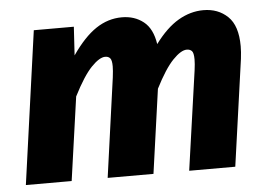

<svg xmlns="http://www.w3.org/2000/svg" viewBox="-44 -606 931 664"><g transform="rotate(-5 421.5 -274.5)"><path d="M304 0 352 -345Q355 -369 355 -383Q355 -404 349 -411Q343 -418 332 -418Q312 -418 283.5 -388.5Q255 -359 220 -290L179 0H20L94 -531H233L227 -432Q269 -493 311 -521Q353 -549 401 -549Q445 -549 476 -524.5Q507 -500 515 -446Q555 -500 597 -524.5Q639 -549 684 -549Q735 -549 768.5 -517Q802 -485 802 -414Q802 -394 799 -370L747 0H587L636 -345Q639 -367 639 -382Q639 -405 632.5 -411.5Q626 -418 615 -418Q595 -418 566.5 -388.5Q538 -359 504 -292L463 0Z"/></g></svg>

Font: Szlgxwxxxixliatcpuztgldltzi
Style: Regular
Weight: 700
Italic angle: -8°
Designer: Carrois Corporate & Edenspiekermann
Foundry: Carrois Corporate GbR & Edenspiekermann AG
Version: Version 2.001